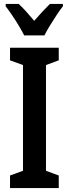

<svg xmlns="http://www.w3.org/2000/svg" viewBox="-20 -957 350 977"><path d="M279 0H31V-64L97 -88V-626L31 -650V-714H279V-650L214 -626V-88L279 -64ZM103 -777Q93 -797 77 -824Q61 -851 43 -877.5Q25 -904 9 -925V-937H75Q93 -921 113 -898.5Q133 -876 154 -851Q178 -879 195.5 -897.5Q213 -916 234 -937H300V-925Q285 -906 267.5 -879.5Q250 -853 233.5 -826Q217 -799 206 -777Z"/></svg>

Font: Noto Sans ExtraCondensed SemiBold
Style: Regular
Weight: 600
Width: 2
Designer: Monotype Design Team
Foundry: Monotype Imaging Inc.
Version: Version 2.013; ttfautohint (v1.8.4.7-5d5b)